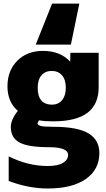

<svg xmlns="http://www.w3.org/2000/svg" viewBox="-20 -818 591 1067"><path d="M189.5 -330.1Q189.5 -237.3 268.6 -236.3Q303.7 -236.3 324.7 -261.2Q345.7 -286.1 345.7 -330.1Q345.7 -376 324.2 -399.9Q302.7 -423.8 267.6 -423.8Q231.4 -423.8 210.4 -399.4Q189.5 -375 189.5 -330.1ZM532.2 33.2Q532.2 124 457 176.8Q381.8 229.5 245.1 229.5Q137.7 229.5 28.3 187.5V50.8Q134.8 104.5 245.1 104.5Q300.8 104.5 329.6 87.4Q358.4 70.3 358.4 43Q358.4 0 252 0Q135.7 0 87.9 -26.4Q40 -52.7 40 -112.3Q40 -152.3 79.1 -202.1Q21.5 -251 21.5 -338.4Q21.5 -425.8 76.2 -480.5Q130.9 -535.2 218.8 -535.2Q314.5 -535.2 370.1 -475.6L371.1 -524.4H528.3V-333Q528.3 -238.3 465.8 -190.9Q403.3 -143.6 274.4 -143.6Q228.5 -143.6 197.3 -149.4Q189.5 -139.6 188.5 -132.8Q188.5 -124 204.1 -118.7Q219.7 -113.3 277.3 -113.3Q410.2 -113.3 471.2 -77.1Q532.2 -41 532.2 33.2ZM420.9 -797.9 374 -570.3H178.7L269.5 -797.9Z"/></svg>

Font: Gen Shin Gothic Heavy
Style: Bold
Weight: 900
Designer: [Source Han Sans]
Ryoko NISHIZUKA  (kana & ideographs); Paul D. Hunt (Latin, Greek & Cyrillic); Wenlong ZHANG  (bopomofo
Version: Version 1.002.20150607